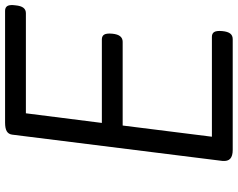

<svg xmlns="http://www.w3.org/2000/svg" viewBox="-108 -806 915 738"><g transform="rotate(-90 349.0 -437.5)"><path d="M141 0Q118 0 107.5 -9.5Q97 -19 99 -40L200 -848Q202 -862 213 -868.5Q224 -875 246 -875H676Q689 -875 694.5 -866Q700 -857 697 -835Q695 -814 687.5 -804.5Q680 -795 667 -795H282L245 -503H566Q579 -503 584.5 -494Q590 -485 588 -463Q586 -442 578 -432.5Q570 -423 557 -423H235L192 -80H576Q589 -80 594.5 -71Q600 -62 598 -40Q596 -19 588.5 -9.5Q581 0 567 0Z"/></g></svg>

Font: Playwrite GB S
Style: Italic
Weight: 400
Italic angle: -7°
Designer: Veronika Burian, José Scaglione
Foundry: TypeTogether
Version: Version 1.000